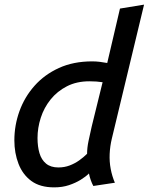

<svg xmlns="http://www.w3.org/2000/svg" viewBox="-20 -796 642 829"><path d="M214 13Q153 13 115.5 -14.5Q78 -42 60 -88.5Q42 -135 42 -190Q42 -255 64 -316Q86 -377 129 -425.5Q172 -474 234.5 -502.5Q297 -531 378 -531Q395 -531 411 -529Q427 -527 443 -524L498 -759L602 -776L463 -198Q455 -165 453.5 -131.5Q452 -98 458 -66.5Q464 -35 476 -7L383 7Q377 -4 372 -18Q367 -32 364 -47Q350 -33 328 -19.5Q306 -6 277.5 3.5Q249 13 214 13ZM232 -73Q258 -73 280.5 -81.5Q303 -90 322 -103.5Q341 -117 356 -132Q356 -158 362.5 -188.5Q369 -219 376 -250L423 -441Q409 -443 396 -444Q383 -445 366 -445Q311 -445 269 -423.5Q227 -402 198.5 -366.5Q170 -331 156 -287.5Q142 -244 142 -200Q142 -163 150.5 -134.5Q159 -106 179 -89.5Q199 -73 232 -73Z"/></svg>

Font: Ubuntu Sans Medium
Style: Italic
Weight: 500
Italic angle: -13.5°
Designer: Dalton Maag Ltd
Foundry: Dalton Maag Ltd
Version: Version 1.006